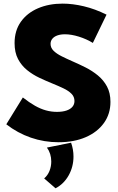

<svg xmlns="http://www.w3.org/2000/svg" viewBox="-20 -767 651 1055"><path d="M14.6 -84 105.5 -231.4Q141.1 -203.6 172.1 -186Q203.1 -168.5 232.7 -160.4Q262.2 -152.3 293 -152.3Q323.2 -152.3 344.7 -159.4Q366.2 -166.5 377.7 -179.9Q389.2 -193.4 389.2 -211.9Q389.2 -235.4 372.6 -252Q356 -268.6 328.4 -281.7Q300.8 -294.9 268.1 -308.1Q232.9 -322.3 196.3 -339.6Q159.7 -356.9 128.9 -381.8Q98.1 -406.7 79.1 -442.6Q60.1 -478.5 60.1 -530.3Q60.1 -598.6 94.5 -647.2Q128.9 -695.8 188.7 -721.4Q248.5 -747.1 324.2 -747.1Q379.4 -747.1 440.9 -732.4Q502.4 -717.8 565.4 -686.5L490.2 -531.2Q455.1 -552.7 413.3 -565.7Q371.6 -578.6 336.9 -578.6Q313 -578.6 295.2 -572.3Q277.3 -565.9 267.6 -554Q257.8 -542 257.8 -525.9Q257.8 -504.4 274.4 -488Q291 -471.7 318.4 -458Q345.7 -444.3 377.9 -430.2Q413.1 -415 450 -396.5Q486.8 -377.9 517.8 -352.5Q548.8 -327.1 567.9 -291.7Q586.9 -256.3 586.9 -207Q586.9 -141.1 551 -91.1Q515.1 -41 450.9 -13.2Q386.7 14.6 301.8 14.6Q222.7 14.6 149.4 -10.7Q76.2 -36.1 14.6 -84ZM285.2 267.6 222.7 213.4Q242.2 196.8 252 172.1Q261.7 147.5 261.7 120.6Q261.7 76.7 237.8 43.9L370.6 17.1Q383.8 54.2 383.8 92.8Q383.8 149.4 357.2 196.8Q330.6 244.1 285.2 267.6Z"/></svg>

Font: Kumbh Sans Black
Style: Regular
Weight: 900
Version: Version 1.005